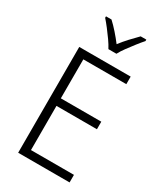

<svg xmlns="http://www.w3.org/2000/svg" viewBox="-231 -1034 956 1122"><g transform="rotate(30 247.0 -473.5)"><path d="M438 0H91V-714H438V-663H148V-400H421V-349H148V-51H438ZM245 -788Q233 -811 214 -838Q195 -865 174.5 -891.5Q154 -918 137 -937V-947H174Q198 -925 224 -895.5Q250 -866 272 -837Q295 -867 320 -894Q345 -921 371 -947H409V-937Q392 -918 371 -891Q350 -864 330.5 -837.5Q311 -811 299 -788Z"/></g></svg>

Font: Noto Sans Thai SemiCondensed Light
Style: Regular
Weight: 300
Width: 4
Designer: Monotype Design Team
Foundry: Monotype Imaging Inc.
Version: Version 2.001